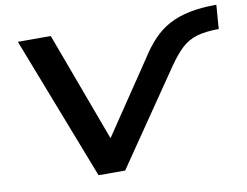

<svg xmlns="http://www.w3.org/2000/svg" viewBox="-77 -823 1197 931"><g transform="rotate(-10 521.0 -357.5)"><path d="M336 0 63 -705H225L435 -138H405L661 -518Q693 -569 728.5 -606.5Q764 -644 807.5 -667.5Q851 -691 908.5 -703Q966 -715 1042 -715L1033 -597Q969 -597 926 -584.5Q883 -572 850.5 -542Q818 -512 782 -460L467 0Z"/></g></svg>

Font: Nunito Sans 10pt Expanded
Style: Bold Italic
Weight: 700
Width: 7
Italic angle: -9°
Designer: Vernon Adams
Foundry: Vernon Adams
Version: Version 3.101;gftools[0.9.27]